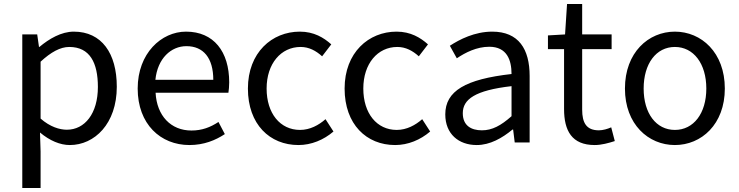

<svg xmlns="http://www.w3.org/2000/svg" viewBox="-20 -716 3715 965"><path d="M92 229H184V45L181 -50C230 -9 282 13 331 13C455 13 567 -94 567 -280C567 -448 491 -557 351 -557C288 -557 227 -521 178 -480H176L167 -543H92ZM316 -64C280 -64 232 -78 184 -120V-406C236 -454 283 -480 328 -480C432 -480 472 -400 472 -279C472 -145 406 -64 316 -64Z M932 13C1005 13 1063 -11 1110 -42L1078 -103C1037 -76 995 -60 942 -60C839 -60 768 -134 762 -250H1128C1130 -264 1132 -282 1132 -302C1132 -457 1054 -557 915 -557C791 -557 672 -448 672 -271C672 -92 787 13 932 13ZM761 -315C772 -423 840 -484 917 -484C1002 -484 1052 -425 1052 -315Z M1480 13C1545 13 1607 -13 1656 -55L1616 -117C1582 -87 1538 -63 1488 -63C1388 -63 1320 -146 1320 -271C1320 -396 1392 -480 1491 -480C1533 -480 1568 -461 1599 -433L1645 -493C1607 -527 1558 -557 1487 -557C1347 -557 1226 -452 1226 -271C1226 -91 1336 13 1480 13Z M1966 13C2031 13 2093 -13 2142 -55L2102 -117C2068 -87 2024 -63 1974 -63C1874 -63 1806 -146 1806 -271C1806 -396 1878 -480 1977 -480C2019 -480 2054 -461 2085 -433L2131 -493C2093 -527 2044 -557 1973 -557C1833 -557 1712 -452 1712 -271C1712 -91 1822 13 1966 13Z M2376 13C2443 13 2504 -22 2556 -65H2559L2567 0H2642V-334C2642 -469 2587 -557 2454 -557C2366 -557 2290 -518 2241 -486L2276 -423C2319 -452 2376 -481 2439 -481C2528 -481 2551 -414 2551 -344C2320 -318 2218 -259 2218 -141C2218 -43 2285 13 2376 13ZM2402 -61C2348 -61 2306 -85 2306 -147C2306 -217 2368 -262 2551 -283V-132C2498 -85 2454 -61 2402 -61Z M2969 13C3003 13 3039 3 3070 -7L3052 -76C3034 -68 3010 -61 2990 -61C2927 -61 2906 -99 2906 -165V-469H3054V-543H2906V-696H2830L2820 -543L2734 -538V-469H2815V-168C2815 -59 2854 13 2969 13Z M3372 13C3505 13 3623 -91 3623 -271C3623 -452 3505 -557 3372 -557C3239 -557 3121 -452 3121 -271C3121 -91 3239 13 3372 13ZM3372 -63C3278 -63 3215 -146 3215 -271C3215 -396 3278 -480 3372 -480C3466 -480 3530 -396 3530 -271C3530 -146 3466 -63 3372 -63Z"/></svg>

Font: Source Han Sans KR
Style: Regular
Weight: 400
Designer: Ryoko NISHIZUKA 西塚涼子 (kana, bopomofo & ideographs); Paul D. Hunt (Latin, Greek & Cyrillic); Sandoll Communications 산돌커뮤니
Foundry: Adobe
Version: Version 2.004;hotconv 1.0.118;makeotfexe 2.5.65603